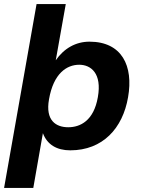

<svg xmlns="http://www.w3.org/2000/svg" viewBox="-47 -720 706 940"><path d="M287 -97C228 -97 174 -129 193 -234C215 -361 280 -403 341 -403C398 -403 453 -361 432 -244C412 -129 346 -97 287 -97ZM-27 200H116L163 -68C184 -12 231 16 297 16C456 16 554 -92 580 -244C607 -397 550 -516 391 -516C325 -516 267 -484 226 -425L275 -700H132Z"/></svg>

Font: Uncut Sans
Style: Bold Italic
Weight: 700
Italic angle: -10°
Designer: Kasper Nordkvist
Foundry: Uncut Type
Version: Version 1.111;FEAKit 1.0